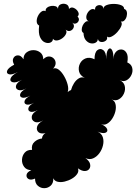

<svg xmlns="http://www.w3.org/2000/svg" viewBox="-20 -988 741 1030"><path d="M663 -653Q684 -644 689 -625Q694 -606 685.5 -587Q677 -568 660 -558Q643 -548 622 -558Q644 -548 649 -527.5Q654 -507 645 -486.5Q636 -466 618 -455.5Q600 -445 578 -455Q595 -448 599.5 -430Q604 -412 599 -391Q594 -370 582 -351.5Q570 -333 554 -324Q538 -315 521 -323Q549 -310 554.5 -296Q560 -282 546 -276Q532 -270 503 -282Q525 -272 531.5 -252Q538 -232 532.5 -208.5Q527 -185 513 -166Q499 -147 479.5 -138.5Q460 -130 438 -140Q459 -125 463 -109Q467 -93 459 -82Q451 -71 435 -70.5Q419 -70 398 -85Q404 -70 394.5 -55.5Q385 -41 366.5 -30Q348 -19 327 -14Q306 -9 289 -13Q272 -17 266 -32Q267 -6 252.5 7.5Q238 21 218.5 21.5Q199 22 183.5 9Q168 -4 168 -30Q145 -20 132.5 -28Q120 -36 122.5 -50.5Q125 -65 148 -75Q122 -76 109.5 -93Q97 -110 98 -131.5Q99 -153 112.5 -169Q126 -185 152 -184Q147 -211 165 -227Q183 -243 205 -245Q207 -264 224 -274Q199 -268 186.5 -279Q174 -290 179 -308.5Q184 -327 212 -342Q182 -326 165 -335Q148 -344 150.5 -363Q153 -382 183 -398Q156 -384 142.5 -389Q129 -394 132.5 -408.5Q136 -423 163 -437Q136 -423 122 -427.5Q108 -432 112 -446.5Q116 -461 143 -475Q113 -460 98.5 -464.5Q84 -469 88.5 -484Q93 -499 122 -514Q94 -499 78 -505.5Q62 -512 66 -528.5Q70 -545 98 -560Q65 -542 48 -547Q31 -552 37 -568Q43 -584 76 -602Q44 -585 28.5 -589.5Q13 -594 18.5 -609Q24 -624 56 -641Q44 -662 52 -676.5Q60 -691 76.5 -691Q93 -691 106 -670Q106 -694 122 -706.5Q138 -719 159 -719Q180 -719 196 -706.5Q212 -694 212 -670Q227 -685 242 -685Q257 -685 267.5 -675Q278 -665 278.5 -650Q279 -635 265 -620Q280 -626 295.5 -614Q311 -602 324 -579.5Q337 -557 343 -533.5Q349 -510 343 -494Q352 -502 361 -505Q366 -524 377 -541.5Q388 -559 403.5 -568Q419 -577 435 -570Q409 -583 404 -605Q399 -627 409 -647Q419 -667 440 -675Q461 -683 487 -670Q487 -707 502.5 -719Q518 -731 534 -719Q550 -707 550 -670Q550 -709 560 -722Q570 -735 579.5 -722Q589 -709 589 -670Q589 -697 602.5 -710.5Q616 -724 632.5 -722.5Q649 -721 659 -704Q669 -687 663 -653ZM190 -851Q178 -857 177 -871.5Q176 -886 183 -901Q190 -916 201.5 -925Q213 -934 225 -928Q223 -939 232 -946.5Q241 -954 254 -956Q267 -958 278 -954.5Q289 -951 291 -940Q291 -959 306 -965Q321 -971 335.5 -965Q350 -959 350 -940Q361 -952 376 -945.5Q391 -939 399 -924.5Q407 -910 396 -899Q406 -889 402.5 -878Q399 -867 388 -862.5Q377 -858 367 -867Q380 -855 375.5 -841.5Q371 -828 358 -823Q345 -818 332 -829Q340 -819 334 -806Q328 -793 314.5 -783Q301 -773 286.5 -771Q272 -769 264 -780Q264 -766 251 -760Q238 -754 221.5 -760.5Q205 -767 195 -788.5Q185 -810 190 -851ZM428 -811Q419 -816 418.5 -827.5Q418 -839 423.5 -851Q429 -863 438 -870Q447 -877 456 -873Q444 -880 443 -892.5Q442 -905 449 -917.5Q456 -930 467 -936.5Q478 -943 490 -936Q489 -951 500 -957Q511 -963 522.5 -959Q534 -955 535 -940Q535 -954 551.5 -960.5Q568 -967 590 -967Q612 -967 629 -960.5Q646 -954 646 -940Q657 -937 660 -925.5Q663 -914 659.5 -900.5Q656 -887 647.5 -878.5Q639 -870 628 -873Q637 -864 630.5 -848Q624 -832 609.5 -816Q595 -800 579 -792Q563 -784 554 -792Q558 -777 546.5 -769Q535 -761 521.5 -763Q508 -765 505 -780Q505 -766 493.5 -759.5Q482 -753 467.5 -755.5Q453 -758 441 -771.5Q429 -785 428 -811Z"/></svg>

Font: Rubik Bubbles
Style: Regular
Weight: 400
Designer: Hubert and Fischer, NaN
Foundry: Hubert and Fischer, NaN
Version: Version 2.200